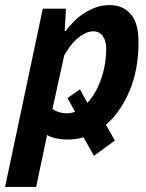

<svg xmlns="http://www.w3.org/2000/svg" viewBox="-46 -534 572 754"><path d="M122 -500H213L208 -412H212Q226 -431 244 -449.5Q262 -468 284 -482Q306 -496 331 -505Q356 -514 385 -514Q436 -514 467 -479Q498 -444 498 -369Q498 -260 462.5 -176.5Q427 -93 370 -44L405 18L323 78L282 5Q252 14 222 14Q196 14 173 9Q150 4 139 -4L96 200H-26ZM268 -183 297 -130Q330 -165 350.5 -222Q371 -279 371 -345Q371 -374 357.5 -392.5Q344 -411 321 -411Q303 -411 286 -402Q269 -393 254 -379.5Q239 -366 227 -349Q215 -332 206 -316L160 -106Q185 -89 216 -89Q232 -89 249 -95L219 -149Z"/></svg>

Font: PT Sans
Style: Bold Italic
Weight: 700
Italic angle: -12°
Designer: A.Korolkova, O.Umpeleva, V.Yefimov
Foundry: ParaType Ltd
Version: Version 2.003W OFL